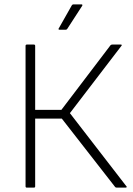

<svg xmlns="http://www.w3.org/2000/svg" viewBox="-20 -859 610 879"><path d="M103 0Q97 0 97 -6V-649Q97 -655 103 -655H135Q141 -655 141 -649V-356H261L486 -652Q489 -655 494 -655H533Q537 -655 537.5 -653Q538 -651 535 -648L300 -341L558 -7Q561 -5 560 -2.5Q559 0 555 0H515Q509 0 507 -3L263 -316H141V-6Q141 0 135 0ZM252 -723Q249 -723 248 -725Q247 -727 249 -729L309 -835Q312 -839 316 -839H353Q356 -839 357 -837Q358 -835 356 -832L288 -727Q286 -723 281 -723Z"/></svg>

Font: Sofia Sans ExtraLight
Style: Regular
Weight: 250
Version: Version 4.100-B